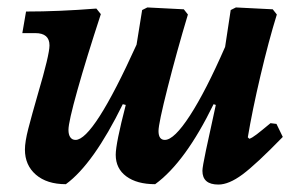

<svg xmlns="http://www.w3.org/2000/svg" viewBox="-20 -484 798 516"><path d="M740 -116Q668 -42 631.5 -15Q595 12 567 12Q524 12 524 -25Q524 -35 533.5 -80Q543 -125 560 -202L554 -204Q478 -48 397 11Q348 11 319.5 -10Q291 -31 291 -68Q291 -98 318 -202L310 -204Q231 -43 157 11Q106 11 76.5 -14.5Q47 -40 47 -82Q47 -103 56 -138Q65 -173 82 -232Q113 -337 113 -362Q113 -395 75 -395H40L50 -453Q138 -453 239 -461L251 -446Q212 -327 188 -241.5Q164 -156 164 -135Q164 -122 169 -115Q174 -108 183 -108Q231 -108 347 -364L362 -457L376 -464L474 -459L485 -445Q455 -345 430.5 -248.5Q406 -152 406 -132Q406 -108 423 -108Q448 -108 490.5 -173.5Q533 -239 585 -358L600 -457L614 -464L713 -459L724 -445Q702 -374 680 -280.5Q658 -187 646 -115L650 -111Q657 -113 670 -123Q683 -133 707 -153L723 -151Z"/></svg>

Font: Alegreya
Style: Bold Italic
Weight: 700
Italic angle: -7°
Designer: Juan Pablo del Peral
Foundry: Huerta Tipografica
Version: Version 2.007; ttfautohint (v1.6)